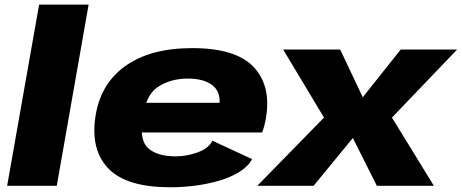

<svg xmlns="http://www.w3.org/2000/svg" viewBox="-20 -805 2001 832"><path d="M11 0 149.5 -785H364L226 0Z M718.5 6.5Q530.5 6.5 452 -72.5Q373.5 -151.5 392.5 -292Q411.5 -437.5 520.5 -517Q629.5 -596.5 813 -596.5Q1002.5 -596.5 1079.2 -514.5Q1156 -432.5 1132.5 -294Q1126 -256.5 1116 -231H594.5Q598 -182.5 624 -161Q664.5 -127.5 739.5 -127.5Q790 -127.5 836.8 -144.8Q883.5 -162 901 -195L1072.5 -115.5Q1055.5 -84 1018.5 -60.8Q981.5 -37.5 932.2 -22.8Q883 -8 827.8 -0.8Q772.5 6.5 718.5 6.5ZM613.5 -359.5H931.5Q934 -408 902.5 -434Q865.5 -464.5 793.5 -464.5Q721 -464.5 666 -429.5Q632 -407.5 613.5 -359.5Z M1095 0 1384 -295.5 1207 -590.5H1454L1552 -383.5L1716.5 -590.5H1961L1678.5 -295.5L1860 0H1613L1509 -207L1339 0Z"/></svg>

Font: Anybody ExtraExpanded ExtraBold
Style: Italic
Weight: 800
Width: 8
Italic angle: -10°
Designer: Tyler Finck
Foundry: Etcetera Type Company
Version: Version 1.010; ttfautohint (v1.8.3) -l 8 -r 50 -G 200 -x 14 